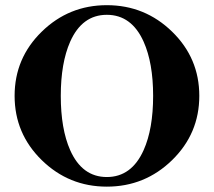

<svg xmlns="http://www.w3.org/2000/svg" viewBox="-20 -696 814 731"><path d="M738.8 -331.1Q738.8 -187.5 635.3 -86.4Q531.7 14.6 386.7 14.6Q242.2 14.6 138.9 -86.4Q35.6 -187.5 35.6 -331.1Q35.6 -474.6 138.9 -575.4Q242.2 -676.3 386.7 -676.3Q531.7 -676.3 635.3 -575.4Q738.8 -474.6 738.8 -331.1ZM563 -331.1Q563 -456.1 526.9 -537.1Q481 -639.6 386.7 -639.6Q292.5 -639.6 247.1 -537.1Q211.4 -456.1 211.4 -331.1Q211.4 -205.1 247.1 -124.5Q292.5 -22 386.7 -22Q481 -22 526.9 -124.5Q563 -205.1 563 -331.1Z"/></svg>

Font: Dai Banna SIL Book
Style: Bold
Weight: 700
Designer: Victor Gaultney
Foundry: SIL International
Version: Version 2.000